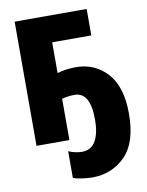

<svg xmlns="http://www.w3.org/2000/svg" viewBox="-100 -785 835 1087"><g transform="rotate(-10 317.0 -241.5)"><path d="M323 -247Q413 -247 413 -89Q413 -12 388 33Q363 78 309 78Q272 78 232 61V214Q250 222 285 226.5Q320 231 342 231Q455 231 531.5 154Q608 77 608 -89Q608 -244 537 -322Q466 -400 357 -400Q298 -400 250 -385V-562H475V-714H61V0H250V-237Q284 -247 323 -247Z"/></g></svg>

Font: Noto Sans Display SemiCondensed Black
Style: Regular
Weight: 900
Width: 4
Designer: Monotype Design Team
Foundry: Monotype Imaging Inc.
Version: Version 1.900